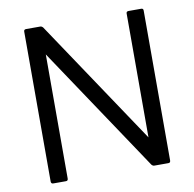

<svg xmlns="http://www.w3.org/2000/svg" viewBox="-81 -817 910 899"><g transform="rotate(-10 374.0 -367.0)"><path d="M101 0Q90 0 90 -11V-724Q90 -734 101 -734H168Q175 -734 181 -727L577 -135V-724Q577 -734 588 -734H648Q658 -734 658 -724V-11Q658 0 648 0H581Q574 0 568 -7L171 -601V-11Q171 0 161 0Z"/></g></svg>

Font: LINE Seed Sans TH
Style: Regular
Weight: 400
Designer: Dalton Maag Ltd | Thai characters by Cadson Demak Co.,Ltd.
Foundry: Dalton Maag Ltd
Version: Version 1.002